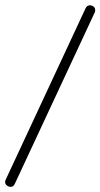

<svg xmlns="http://www.w3.org/2000/svg" viewBox="-76 -569 389 744"><path d="M291 -520.5 -18.6 143.3Q-23.8 155.2 -35.2 155.2Q-38.6 155.2 -44.3 152.9Q-56.2 147.1 -56.2 136.2Q-56.2 131.9 -53.8 127.1L255.7 -537.1Q261 -548.6 273.8 -548.6Q276.7 -548.6 281.9 -546.2Q293.3 -541.4 292.9 -529.5Q292.9 -524.3 291 -520.5Z"/></svg>

Font: Shan Mohne Unicode
Style: Normal
Weight: 400
Version: 2.0 Jan 1st, 2014